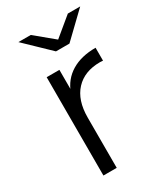

<svg xmlns="http://www.w3.org/2000/svg" viewBox="-183 -810 767 888"><g transform="rotate(-30 200.5 -365.5)"><path d="M99 0V-525H167V-382L160 -407Q182 -467 234 -498.5Q286 -530 363 -530V-461Q359 -461 355 -461.5Q351 -462 347 -462Q264 -462 217 -411.5Q170 -361 170 -268V0ZM196 -607 67 -731H133L260 -626H204L331 -731H397L268 -607Z"/></g></svg>

Font: MOST Montserrat
Style: Regular
Weight: 400
Designer: Julieta Ulanovsky
Foundry: Julieta Ulanovsky
Version: Version 8.000;March 11, 2024;FontCreator 15.0.0.2926 64-bit